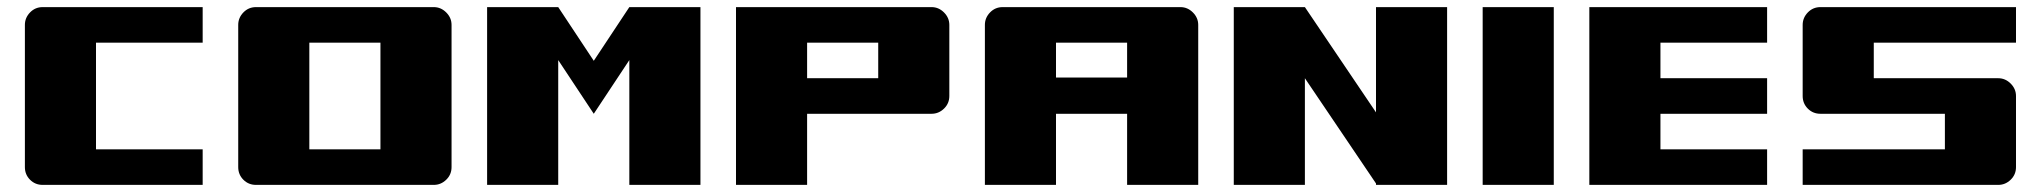

<svg xmlns="http://www.w3.org/2000/svg" viewBox="-20 -520 5740 540"><path d="M550 -500V-400H250V-100H550V0H100Q79 0 64.5 -14.5Q50 -29 50 -50V-450Q50 -470 64.5 -485Q79 -500 100 -500Z M1200 -500Q1220 -500 1235 -485Q1250 -470 1250 -450V-50Q1250 -29 1235 -14.5Q1220 0 1200 0H700Q679 0 664.5 -14.5Q650 -29 650 -50V-450Q650 -470 664.5 -485Q679 -500 700 -500ZM850 -400V-100H1050V-400Z M1750 -500H1950V0H1750V-351L1650 -200L1550 -351V0H1350V-500H1550L1650 -349Z M2050 -500H2600Q2620 -500 2635 -485Q2650 -470 2650 -450V-250Q2650 -229 2635 -214.5Q2620 -200 2600 -200H2250V0H2050ZM2250 -400V-300H2450V-400Z M2750 -450Q2750 -470 2764.5 -485Q2779 -500 2800 -500H3300Q3320 -500 3335 -485Q3350 -470 3350 -450V0H3150V-200H2950V0H2750ZM3150 -302V-400H2950V-302Z M3450 -500H3650L3850 -204V-500H4050V0H3850V-4L3650 -300V0H3450Z M4150 -500H4350V0H4150Z M4450 -500H4950V-400H4650V-300H4950V-200H4650V-100H4950V0H4450Z M5650 -500V-400H5250V-300H5600Q5620 -300 5635 -285Q5650 -270 5650 -250V-50Q5650 -29 5635 -14.5Q5620 0 5600 0H5050V-100H5450V-200H5100Q5079 -200 5064.5 -214.5Q5050 -229 5050 -250V-450Q5050 -470 5064.5 -485Q5079 -500 5100 -500Z"/></svg>

Font: Tokeely Brookings
Style: Regular
Weight: 400
Designer: Peter Wiegel
Foundry: Peter Wiegel
Version: Version 2.001